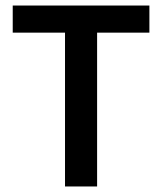

<svg xmlns="http://www.w3.org/2000/svg" viewBox="-20 -674 586 694"><path d="M215 0V-556H26V-654H520V-556H331V0Z"/></svg>

Font: Source Sans Pro SemiBold
Style: Regular
Weight: 600
Designer: Paul D. Hunt
Foundry: Adobe Systems Incorporated
Version: Version 2.045;hotconv 1.0.109;makeotfexe 2.5.65596